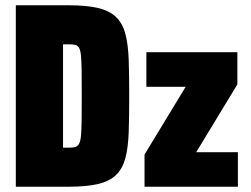

<svg xmlns="http://www.w3.org/2000/svg" viewBox="-20 -708 950 728"><path d="M40 0V-688H240Q309 -688 352.5 -677.5Q396 -667 420.5 -643Q445 -619 455.5 -579Q466 -539 468 -481Q470 -423 470 -344Q470 -265 468 -207Q466 -149 455.5 -109Q445 -69 420.5 -45Q396 -21 352.5 -10.5Q309 0 240 0ZM219 -148H241Q256 -148 265 -150.5Q274 -153 279.5 -162.5Q285 -172 287 -192.5Q289 -213 289.5 -250Q290 -287 290 -344Q290 -403 289.5 -440Q289 -477 287 -497.5Q285 -518 279.5 -527Q274 -536 265 -538Q256 -540 241 -540H219ZM528 0V-122L684 -379H535V-510H880V-388L724 -131H882V0Z"/></svg>

Font: Saira Condensed Black
Style: Regular
Weight: 900
Width: 3
Designer: Hector Gatti with collaboration of the Omnibus-Type team
Foundry: Omnibus-Type
Version: Version 1.101